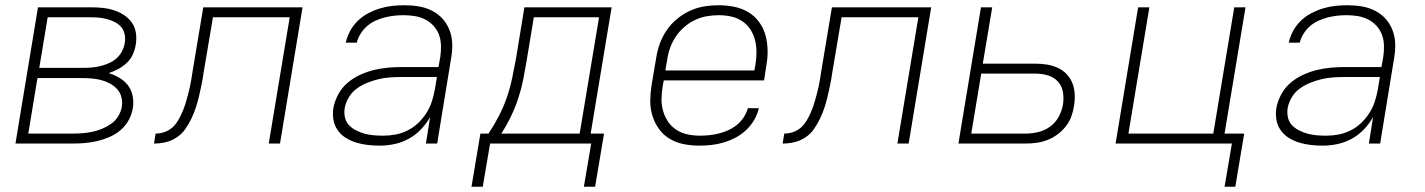

<svg xmlns="http://www.w3.org/2000/svg" viewBox="-20 -548 5440 733"><path d="M39 0 125 -520H331Q353 -520 375 -517.5Q397 -515 417.5 -508Q438 -501 455.5 -489Q473 -477 484.5 -460Q496 -443 499 -421Q502 -399 498 -376Q495 -358 487 -340Q479 -322 464 -308Q449 -294 431.5 -284.5Q414 -275 395 -269Q417 -262 436.5 -250.5Q456 -239 469 -221.5Q482 -204 486.5 -181Q491 -158 487 -134Q483 -111 471 -89Q459 -67 440 -51Q421 -35 398 -25Q375 -15 351.5 -9.5Q328 -4 305 -2Q282 0 259 0ZM130 -289H301Q317 -289 333 -290.5Q349 -292 364.5 -296Q380 -300 396 -307Q412 -314 424.5 -325Q437 -336 445 -351Q453 -366 456 -382Q459 -398 456.5 -414Q454 -430 445 -442Q436 -454 422.5 -461.5Q409 -469 394 -473.5Q379 -478 363.5 -480Q348 -482 331 -482H162ZM88 -38H258Q277 -38 296 -39.5Q315 -41 333.5 -45Q352 -49 370 -56.5Q388 -64 404.5 -75.5Q421 -87 431.5 -104.5Q442 -122 445 -140Q448 -159 443.5 -177Q439 -195 427 -208Q415 -221 399 -229.5Q383 -238 365.5 -242.5Q348 -247 329 -248.5Q310 -250 291 -250H123Z M1006 0 1086 -482H793L757 -269Q754 -247 749.5 -225Q745 -203 740 -181.5Q735 -160 728 -138.5Q721 -117 711 -96Q701 -75 687.5 -55.5Q674 -36 654 -23Q634 -10 612 -5Q590 0 568 0L574 -38Q588 -38 602.5 -42Q617 -46 630 -55Q643 -64 652 -76.5Q661 -89 668 -103Q675 -117 680.5 -131Q686 -145 690 -159Q694 -173 698 -187.5Q702 -202 705 -216.5Q708 -231 710.5 -245Q713 -259 715 -274L756 -520H1135L1049 0Z M1430 8Q1407 8 1384.5 5.5Q1362 3 1340.5 -3.5Q1319 -10 1300.5 -21.5Q1282 -33 1269.5 -50.5Q1257 -68 1253 -90.5Q1249 -113 1253 -137Q1258 -163 1271.5 -188Q1285 -213 1306.5 -231.5Q1328 -250 1354 -262Q1380 -274 1406.5 -280.5Q1433 -287 1459.5 -289.5Q1486 -292 1512 -292H1654L1661 -331Q1664 -352 1663.5 -374Q1663 -396 1656 -415Q1649 -434 1635.5 -449Q1622 -464 1603.5 -473.5Q1585 -483 1564 -486.5Q1543 -490 1521 -490Q1503 -490 1485 -488Q1467 -486 1449 -481.5Q1431 -477 1413.5 -469Q1396 -461 1381.5 -448.5Q1367 -436 1356.5 -419Q1346 -402 1342 -385H1300Q1305 -408 1316.5 -429.5Q1328 -451 1346 -468.5Q1364 -486 1386 -497.5Q1408 -509 1431 -516Q1454 -523 1477.5 -525.5Q1501 -528 1524 -528Q1552 -528 1579 -523.5Q1606 -519 1629.5 -507Q1653 -495 1670 -476Q1687 -457 1696.5 -432Q1706 -407 1706.5 -379.5Q1707 -352 1702 -324L1649 0H1606L1622 -101Q1608 -76 1587 -54Q1566 -32 1540 -18Q1514 -4 1486 2Q1458 8 1430 8ZM1444 -30Q1467 -30 1490.5 -34.5Q1514 -39 1536 -50Q1558 -61 1576 -78Q1594 -95 1607.5 -116Q1621 -137 1628.5 -160Q1636 -183 1640 -206L1648 -254H1513Q1491 -254 1469.5 -252.5Q1448 -251 1426.5 -246Q1405 -241 1383.5 -232.5Q1362 -224 1343 -210.5Q1324 -197 1312 -177Q1300 -157 1296 -136Q1293 -117 1297 -99.5Q1301 -82 1312.5 -70Q1324 -58 1340 -50Q1356 -42 1372.5 -37.5Q1389 -33 1407.5 -31.5Q1426 -30 1444 -30Z M2209 165 2237 0H1851L1823 165H1780L1814 -38H1845Q1867 -71 1885 -106Q1903 -141 1915.5 -177.5Q1928 -214 1935.5 -251Q1943 -288 1950 -325L1982 -520H2315L2235 -38H2286L2252 165ZM2193 -38 2267 -482H2018L1991 -319Q1985 -283 1978 -247Q1971 -211 1959.5 -175.5Q1948 -140 1931.5 -105.5Q1915 -71 1894 -38Z M2649 8Q2618 8 2589 2Q2560 -4 2536 -18.5Q2512 -33 2495.5 -56Q2479 -79 2470.5 -107Q2462 -135 2462.5 -165Q2463 -195 2468 -226L2485 -326Q2489 -353 2498.5 -380Q2508 -407 2524.5 -431.5Q2541 -456 2564.5 -475.5Q2588 -495 2614.5 -507Q2641 -519 2668.5 -523.5Q2696 -528 2724 -528Q2754 -528 2783.5 -522Q2813 -516 2837 -501.5Q2861 -487 2878 -464Q2895 -441 2902.5 -413Q2910 -385 2910.5 -355Q2911 -325 2905 -294L2897 -241H2514L2510 -219Q2506 -195 2505.5 -171Q2505 -147 2511.5 -124.5Q2518 -102 2530.5 -83.5Q2543 -65 2562 -52.5Q2581 -40 2604.5 -35Q2628 -30 2653 -30Q2671 -30 2689 -32Q2707 -34 2725 -38.5Q2743 -43 2760.5 -51Q2778 -59 2793.5 -71.5Q2809 -84 2819.5 -100.5Q2830 -117 2835 -135H2877Q2872 -112 2859.5 -90.5Q2847 -69 2828.5 -51.5Q2810 -34 2788 -22.5Q2766 -11 2742.5 -4Q2719 3 2695.5 5.5Q2672 8 2649 8ZM2520 -279H2860L2864 -301Q2868 -325 2868 -349Q2868 -373 2862.5 -395Q2857 -417 2844.5 -436Q2832 -455 2813 -467.5Q2794 -480 2771 -485Q2748 -490 2724 -490Q2701 -490 2678 -486Q2655 -482 2633 -471.5Q2611 -461 2592 -444.5Q2573 -428 2559.5 -407.5Q2546 -387 2538 -364.5Q2530 -342 2527 -319Z M3406 0 3486 -482H3193L3157 -269Q3154 -247 3149.5 -225Q3145 -203 3140 -181.5Q3135 -160 3128 -138.5Q3121 -117 3111 -96Q3101 -75 3087.5 -55.5Q3074 -36 3054 -23Q3034 -10 3012 -5Q2990 0 2968 0L2974 -38Q2988 -38 3002.5 -42Q3017 -46 3030 -55Q3043 -64 3052 -76.5Q3061 -89 3068 -103Q3075 -117 3080.5 -131Q3086 -145 3090 -159Q3094 -173 3098 -187.5Q3102 -202 3105 -216.5Q3108 -231 3110.5 -245Q3113 -259 3115 -274L3156 -520H3535L3449 0Z M3639 0 3725 -520H3768L3732 -305H3933Q3955 -305 3977 -301.5Q3999 -298 4018.5 -289Q4038 -280 4052.5 -264.5Q4067 -249 4074.5 -229.5Q4082 -210 4083 -187.5Q4084 -165 4080 -142Q4077 -122 4069.5 -102Q4062 -82 4048 -64.5Q4034 -47 4016 -34Q3998 -21 3978.5 -13.5Q3959 -6 3938 -3Q3917 0 3897 0ZM3896 -38Q3920 -38 3944.5 -44Q3969 -50 3989.5 -65Q4010 -80 4022 -102.5Q4034 -125 4038 -148Q4042 -173 4038 -196.5Q4034 -220 4019 -236.5Q4004 -253 3981 -260Q3958 -267 3933 -267H3726L3688 -38Z M4696 165H4655L4683 0H4239L4325 -520H4368L4288 -38H4612L4692 -520H4735L4655 -38H4730Z M5030 8Q5007 8 4984.5 5.5Q4962 3 4940.5 -3.5Q4919 -10 4900.5 -21.5Q4882 -33 4869.5 -50.5Q4857 -68 4853 -90.5Q4849 -113 4853 -137Q4858 -163 4871.5 -188Q4885 -213 4906.5 -231.5Q4928 -250 4954 -262Q4980 -274 5006.5 -280.5Q5033 -287 5059.5 -289.5Q5086 -292 5112 -292H5254L5261 -331Q5264 -352 5263.5 -374Q5263 -396 5256 -415Q5249 -434 5235.5 -449Q5222 -464 5203.5 -473.5Q5185 -483 5164 -486.5Q5143 -490 5121 -490Q5103 -490 5085 -488Q5067 -486 5049 -481.5Q5031 -477 5013.5 -469Q4996 -461 4981.5 -448.5Q4967 -436 4956.5 -419Q4946 -402 4942 -385H4900Q4905 -408 4916.5 -429.5Q4928 -451 4946 -468.5Q4964 -486 4986 -497.5Q5008 -509 5031 -516Q5054 -523 5077.5 -525.5Q5101 -528 5124 -528Q5152 -528 5179 -523.5Q5206 -519 5229.5 -507Q5253 -495 5270 -476Q5287 -457 5296.5 -432Q5306 -407 5306.5 -379.5Q5307 -352 5302 -324L5249 0H5206L5222 -101Q5208 -76 5187 -54Q5166 -32 5140 -18Q5114 -4 5086 2Q5058 8 5030 8ZM5044 -30Q5067 -30 5090.5 -34.5Q5114 -39 5136 -50Q5158 -61 5176 -78Q5194 -95 5207.5 -116Q5221 -137 5228.5 -160Q5236 -183 5240 -206L5248 -254H5113Q5091 -254 5069.5 -252.5Q5048 -251 5026.5 -246Q5005 -241 4983.5 -232.5Q4962 -224 4943 -210.5Q4924 -197 4912 -177Q4900 -157 4896 -136Q4893 -117 4897 -99.5Q4901 -82 4912.5 -70Q4924 -58 4940 -50Q4956 -42 4972.5 -37.5Q4989 -33 5007.5 -31.5Q5026 -30 5044 -30Z"/></svg>

Font: Iosevka XLt Ex Obl
Style: Regular
Weight: 200
Width: 7
Italic angle: -9°
Monospace: yes
Designer: Belleve Invis
Foundry: Belleve Invis
Version: Version 32.5.0; ttfautohint (v1.8.4)